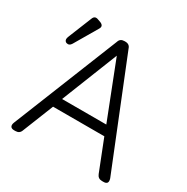

<svg xmlns="http://www.w3.org/2000/svg" viewBox="-167 -874 986 1015"><g transform="rotate(30 326.5 -366.0)"><path d="M54 0Q38 0 32.5 -9Q27 -18 33 -34L291 -677Q298 -700 324 -700H329Q355 -700 362 -677L621 -34Q632 0 600 0H590Q566 0 557 -23L483 -211H170L95 -23Q87 0 62 0ZM191 -270H461L327 -613ZM93 -551Q82 -532 63 -538Q46 -546 54 -569L113 -715Q122 -739 146 -729L163 -723Q189 -712 174 -689Z"/></g></svg>

Font: Zen Maru Gothic
Style: Regular
Weight: 400
Designer: Yoshimichi Ohira
Foundry: Positype
Version: Version 1.002